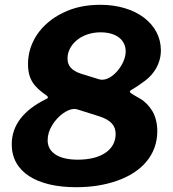

<svg xmlns="http://www.w3.org/2000/svg" viewBox="-20 -772 723 802"><path d="M399 -752C340 -752 288 -741 242 -718C150 -673 97 -593 97 -505C97 -438 124 -409 173 -374C178 -371 180 -368 180 -365C180 -362 177 -360 172 -358C77 -311 29 -248 29 -169C29 -54 133 10 298 10C361 10 418 1 469 -17C572 -53 637 -125 637 -224C637 -256 630 -284 617 -307C603 -330 586 -348 565 -360C544 -372 532 -379 528 -382C524 -385 522 -388 522 -390C522 -391 524 -393 528 -396C552 -410 572 -424 589 -437C622 -463 652 -505 652 -562C652 -672 548 -752 399 -752ZM400 -637C465 -637 505 -606 505 -557C505 -505 452 -439 407 -439C401 -439 396 -440 393 -441L319 -464C279 -477 262 -497 262 -528C262 -584 318 -637 400 -637ZM305 -105C225 -105 179 -135 179 -186C179 -207 185 -228 198 -249C222 -289 262 -317 291 -317C294 -317 298 -316 303 -315L395 -286C444 -270 463 -247 463 -212C463 -148 405 -105 305 -105Z"/></svg>

Font: Libre Franklin
Style: Bold Italic
Weight: 700
Italic angle: -8°
Designer: Pablo Impallari, Rodrigo Fuenzalida
Foundry: Impallari Type
Version: Version 1.002; ttfautohint (v1.5)